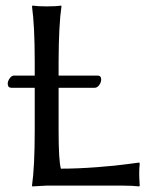

<svg xmlns="http://www.w3.org/2000/svg" viewBox="-20 -668 555 691"><path d="M190.9 -396H331.1Q344.2 -396 344.2 -381.8Q344.2 -372.1 337.2 -362.1Q330.1 -352.1 320.8 -352.1H190.9V-200.2Q190.9 -88.4 199.2 -61Q259.3 -61 329.6 -66.4Q399.9 -71.8 440.4 -77.6L481 -83L482.9 -79.1Q481 -63 481 -43.9Q481 -27.8 482.9 0L481 2.9Q457 0 420.9 0H147.9L96.2 2.9L95.2 0Q105 -67.9 105 -200.2V-352.1H21Q7.8 -352.1 7.8 -367.2Q7.8 -376 14.9 -386Q22 -396 29.8 -396H105V-444.8Q105 -573.7 95.2 -645L97.2 -647.9Q115.2 -645 147.9 -645Q182.1 -645 200.2 -647.9L201.2 -645Q191.4 -579.1 190.9 -444.8Z"/></svg>

Font: Biolilbert
Style: Regular
Weight: 400
Designer: Philipp H. Poll
Foundry: Philipp H. Poll
Version: Version 1.1.0